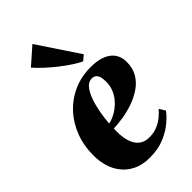

<svg xmlns="http://www.w3.org/2000/svg" viewBox="-258 -912 998 998"><g transform="rotate(-45 241.0 -413.0)"><path d="M444.5 -102.5Q431 -82.5 400 -55.5Q369 -28.5 322.2 -8.2Q275.5 12 213.5 12Q160 12 122 -6.2Q84 -24.5 59.8 -54.8Q35.5 -85 24.2 -123Q13 -161 13 -200Q12.5 -274 36 -335.8Q59.5 -397.5 102 -443Q144.5 -488.5 201.8 -513.8Q259 -539 326.5 -539Q381 -539 414.5 -524.2Q448 -509.5 463.8 -484.2Q479.5 -459 479.5 -427.5Q480 -381 460.5 -347.5Q441 -314 408.2 -291.5Q375.5 -269 336.5 -255.2Q297.5 -241.5 258.2 -235.2Q219 -229 187 -228Q185 -192.5 189.5 -162.5Q194 -132.5 205.5 -110.8Q217 -89 236.8 -76.8Q256.5 -64.5 285 -64.5Q318.5 -64.5 344.8 -75.5Q371 -86.5 390.8 -103Q410.5 -119.5 424 -135.5ZM290.5 -493.5Q265.5 -493.5 247.5 -471.2Q229.5 -449 217.2 -414Q205 -379 197.8 -339Q190.5 -299 188 -263.5Q204 -266 223.2 -274.8Q242.5 -283.5 261.5 -297.8Q280.5 -312 296.5 -331.8Q312.5 -351.5 322 -376.5Q331.5 -401.5 331 -431.5Q330.5 -466 319.5 -479.8Q308.5 -493.5 290.5 -493.5ZM321 -587.5Q300 -597 271.2 -615.8Q242.5 -634.5 211.5 -658.8Q180.5 -683 152.8 -708.8Q125 -734.5 106 -756.5L198.5 -838L349.5 -611.5Z"/></g></svg>

Font: Merriweather 96pt Black
Style: Italic
Weight: 900
Italic angle: -7.8°
Version: Version 2.101